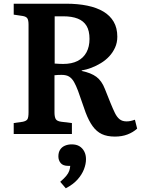

<svg xmlns="http://www.w3.org/2000/svg" viewBox="-20 -723 775 1036"><path d="M600 14Q558 14 529.5 0.5Q501 -13 480 -42Q459 -71 442 -116L401 -233Q390 -262 379.5 -280.5Q369 -299 354 -309Q339 -319 312 -319Q301 -319 292 -318.5Q283 -318 274 -317V-117Q274 -93 280.5 -81Q287 -69 311 -66L368 -59V0H54V-59L103 -66Q122 -70 128 -79.5Q134 -89 134 -118V-590Q134 -614 127.5 -624Q121 -634 101 -637L54 -644V-703H337Q400 -703 451 -692.5Q502 -682 538 -660.5Q574 -639 593.5 -605.5Q613 -572 613 -525Q613 -493 601 -466.5Q589 -440 569.5 -419Q550 -398 524.5 -382.5Q499 -367 472.5 -357Q446 -347 421 -343V-340Q471 -330 500 -308.5Q529 -287 546 -243L576 -168Q589 -136 600 -113.5Q611 -91 625.5 -79.5Q640 -68 663 -68Q673 -68 683.5 -70Q694 -72 708 -77L720 -29Q698 -9 668 2.5Q638 14 600 14ZM321 -378Q367 -378 398.5 -394Q430 -410 446.5 -440.5Q463 -471 463 -513Q463 -557 447 -583.5Q431 -610 399.5 -622.5Q368 -635 322 -635H275V-380Q290 -379 301 -378.5Q312 -378 321 -378ZM335 293 305 258Q326 240 337.5 226Q349 212 353.5 199Q358 186 359 172H348Q320 172 307.5 157Q295 142 295 121Q295 99 304.5 84.5Q314 70 330.5 63Q347 56 367 56Q392 56 408.5 66Q425 76 434.5 94Q444 112 444 136Q444 162 433 190.5Q422 219 398.5 245.5Q375 272 335 293Z"/></svg>

Font: Literata 18pt SemiBold
Style: Regular
Weight: 600
Designer: Latin by Veronika Burian and Jose Scaglione. Greek by Irene Vlachou. Cyrillic by Vera Evstafieva.
Foundry: TypeTogether
Version: Version 3.103;gftools[0.9.29]